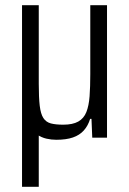

<svg xmlns="http://www.w3.org/2000/svg" viewBox="-20 -530 497 739"><path d="M64.8 189V-510H129.2V-207.5Q129.2 -154.7 132.9 -123.1Q136.6 -91.6 146.9 -75.7Q157.2 -59.9 175.6 -55Q194 -50.1 223.5 -50.1Q260 -50.1 281.4 -62.2Q302.7 -74.3 312.4 -98.6Q322 -122.8 324.8 -159.5Q327.5 -196.2 327.5 -244.9V-510H391.9V0H335.1L332.1 -72.6H327Q318.9 -46 302.6 -27.9Q286.3 -9.7 260.6 -0.9Q235 8 196.4 8Q177.9 8 158.7 3.7Q139.5 -0.7 122.7 -12.3Q105.9 -23.9 92.7 -46.5L159.4 -26.8H129.2V189Z"/></svg>

Font: Saira Thin Condensed
Style: Regular
Weight: 100
Width: 3
Version: Version 1.101